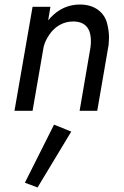

<svg xmlns="http://www.w3.org/2000/svg" viewBox="-20 -490 549 849"><path d="M203 -460H124L44 0H124L173 -283C178 -303 187 -321 199 -338C223 -373 260 -395 303 -395C304 -395 306 -395 307 -395C376 -393 382 -338 382 -307C382 -299 381 -289 380 -280L332 0H410L460 -290C461 -302 462 -314 462 -325C462 -345 459 -366 453 -389C441 -433 401 -470 334 -470C300 -470 269 -461 242 -444C223 -432 207 -417 193 -400ZM219 61 90 318 146 339 295 92Z"/></svg>

Font: Jost
Style: Italic
Weight: 400
Italic angle: -5°
Version: Version 3.710